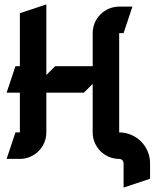

<svg xmlns="http://www.w3.org/2000/svg" viewBox="-20 -700 710 870"><path d="M400 -320V-100C400 -33.8 453.8 20 520 20C531 20 540 29 540 40V150L660 110V40C660 -37.3 597.3 -100 520 -100V-550H540L580 -670H520C453.8 -670 400 -616.2 400 -550V-400H230L190 -360V-680L70 -640V-400H50L10 -280H70V-100H50L10 20H70C136.2 20 190 -33.8 190 -100V-280H360Z"/></svg>

Font: Abibas
Style: Medium
Weight: 500
Version: Version 0.3